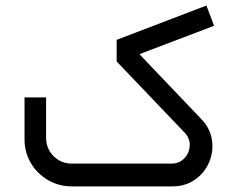

<svg xmlns="http://www.w3.org/2000/svg" viewBox="-20 -662 844 682"><path d="M593.1 0Q638.4 0 672.6 -23.9Q706.8 -47.9 722.9 -85.8Q739 -123.8 732.8 -165Q726.5 -206.3 695.6 -238.5L475.2 -469.6L740.4 -570.4L713.2 -642.4L394.3 -520.4V-443.8L635.9 -190.8Q655.1 -170.4 653.9 -144.4Q652.6 -118.4 634.7 -99.7Q616.8 -80.9 589 -80.9H234.2Q209.2 -80.9 188.6 -93.1Q168 -105.2 155.8 -126.1Q143.7 -146.9 143.7 -171.6V-316H67.1V-166.7Q67.1 -121.5 89.4 -83.2Q111.8 -45 150.3 -22.5Q188.8 0 234.2 0Z"/></svg>

Font: Arad-VF Thin Dots1
Style: Regular
Weight: 100
Designer: Mohammad Darvishi
Version: Version 1.000;August 30, 2024;FontCreator 15.0.0.2992 64-bit